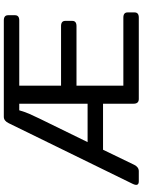

<svg xmlns="http://www.w3.org/2000/svg" viewBox="108 -848 740 996"><g transform="rotate(-90 478.0 -350.0)"><path d="M35.6 0Q6.8 0 22.5 -32.2L336.9 -674.8Q349.1 -700.2 370.1 -700.2H870.1Q897 -700.2 897 -678.2V-642.1Q897 -620.1 870.1 -620.1H531.7V-403.3H840.8Q867.7 -403.3 867.7 -381.3V-345.2Q867.7 -323.2 840.8 -323.2H531.7V-80.1H884.8Q911.6 -80.1 911.6 -58.1V-22Q911.6 0 884.8 0H462.4Q438 0 438 -26.9V-185.5H199.2L121.1 -23.9Q109.4 0 87.9 0ZM238.8 -265.6H438V-620.1H403.8Q395.5 -591.3 385.5 -568.1Q375.5 -544.9 360.4 -514.2Z"/></g></svg>

Font: Istok
Style: Regular
Weight: 500
Designer: Andrey V. Panov
Foundry: Andrey V. Panov
Version: Version 1.0.3